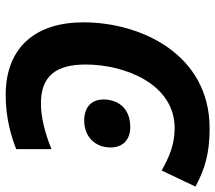

<svg xmlns="http://www.w3.org/2000/svg" viewBox="-62 -704 775 692"><g transform="rotate(90 326.0 -357.5)"><path d="M322 10C409 10 477 -12 517 -28V-155C462 -133 406 -117 352 -117C255 -117 212 -170 212 -278C212 -418 281 -599 442 -599C502 -599 548 -578 594 -552L652 -674C589 -708 532 -725 442 -725C177 -725 60 -480 60 -270C60 -99 149 10 322 10ZM414 -273C473 -273 511 -313 511 -368C511 -413 482 -439 438 -439C365 -439 338 -390 338 -342C338 -307 358 -273 414 -273Z"/></g></svg>

Font: Noto Sans
Style: Bold Italic
Weight: 700
Italic angle: -12°
Designer: Monotype Design Team
Foundry: Monotype Imaging Inc.
Version: Version 2.013